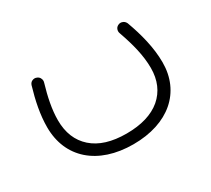

<svg xmlns="http://www.w3.org/2000/svg" viewBox="-99 -413 902 819"><g transform="rotate(-30 351.5 -3.5)"><path d="M352.1 234.4C525.9 234.4 633.8 139.2 633.8 -6.3C633.8 -79.1 614.3 -153.8 588.4 -224.6C582 -238.8 569.8 -242.2 562.5 -242.2C559.1 -242.2 556.2 -241.7 552.7 -240.2C539.1 -234.9 535.6 -223.1 535.6 -215.8C535.6 -212.4 536.1 -208.5 537.6 -205.1C562.5 -134.3 578.6 -71.8 578.6 -10.7C578.6 48.3 558.6 95.2 519 129.4C479 163.1 422.4 180.2 349.6 180.2C276.9 180.2 221.2 163.1 182.1 128.4C143.1 93.8 123.5 45.9 123.5 -15.6C123.5 -67.9 135.3 -124.5 152.8 -183.6C153.8 -187 154.3 -189.9 154.3 -192.9C154.3 -201.2 149.4 -213.9 135.7 -218.3C132.3 -219.7 129.4 -220.2 126.5 -220.2C118.7 -220.2 106.4 -216.8 101.1 -201.7C81.5 -135.7 68.8 -72.8 68.8 -12.2C68.8 137.2 176.8 234.4 352.1 234.4Z"/></g></svg>

Font: Mikhak Light
Style: Regular
Weight: 300
Designer: Amin Abedi
Version: Version 3.2